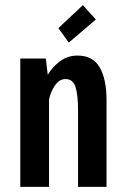

<svg xmlns="http://www.w3.org/2000/svg" viewBox="-20 -728 490 748"><path d="M59 0V-500H158.5L166 -436.5Q185 -468.5 214.5 -490Q244 -511.5 282 -511.5Q341.5 -511.5 368.2 -465.8Q395 -420 395 -338.5V0H284V-301Q284 -356 274.5 -388Q265 -420 235 -420Q211.5 -420 194.5 -395.8Q177.5 -371.5 171 -340V0ZM248 -562 207.5 -618.5 303 -708 353.5 -652Z"/></svg>

Font: Trispace Condensed Medium
Style: Regular
Weight: 500
Width: 3
Designer: Tyler Finck
Foundry: Etcetera Type Company
Version: Version 1.210; ttfautohint (v1.8.3)